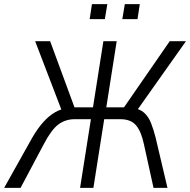

<svg xmlns="http://www.w3.org/2000/svg" viewBox="-40 -903 914 923"><path d="M-20 0 115 -241Q141 -286 168.5 -316.5Q196 -347 226 -364Q256 -381 290 -384L260 -363L129 -705H201L324 -371L314 -387H407L457 -705H521L471 -387H575L545 -371L776 -705H854L612 -363L596 -384Q632 -380 653 -361Q674 -342 686 -311.5Q698 -281 708 -242L765 0H698L652 -209Q639 -271 614 -300.5Q589 -330 539 -330H461L409 0H345L397 -330H319Q275 -330 241 -305Q207 -280 170 -209L59 0ZM548 -811 560 -883H632L621 -811ZM391 -811 402 -883H476L464 -811Z"/></svg>

Font: Nunito Sans 7pt Condensed Light
Style: Italic
Weight: 300
Width: 3
Italic angle: -9°
Designer: Vernon Adams
Foundry: Vernon Adams
Version: Version 3.101;gftools[0.9.27]